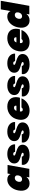

<svg xmlns="http://www.w3.org/2000/svg" viewBox="2075 -2855 787 4977"><g transform="rotate(-90 2468.5 -366.5)"><path d="M20 -282.2Q35.6 -370.6 78.9 -437Q122.1 -503.4 180.4 -537.1Q238.8 -570.8 304.2 -570.8Q358.9 -570.8 394.8 -548.3Q430.7 -525.9 444.8 -486.8L459 -564H680.2L580.1 0H358.9L373 -77.1Q345.2 -38.1 301.3 -15.6Q257.3 6.8 202.1 6.8Q101.6 6.8 49.1 -71.3Q-3.4 -149.4 20 -282.2ZM373.3 -212.2Q400.9 -237.3 409.2 -282.2Q417.5 -327.1 398.7 -352.1Q379.9 -377 344.2 -377Q308.6 -377 281 -352.1Q253.4 -327.1 245.1 -282.2Q236.8 -237.3 255.6 -212.2Q274.4 -187 310.1 -187Q345.7 -187 373.3 -212.2Z M1205.6 -176.8Q1205.6 -118.7 1170.4 -76.7Q1135.3 -34.7 1075.2 -13.9Q1015.1 6.8 937.5 6.8Q814.5 6.8 742.7 -49.6Q670.9 -106 685.5 -194.8H898.9Q898.4 -169.9 913.6 -158Q928.7 -146 955.6 -146Q973.1 -146 985.4 -153.8Q997.6 -161.6 997.6 -172.9Q997.6 -185.5 982.2 -195.1Q966.8 -204.6 942.4 -211.7Q918 -218.8 888.2 -226.8Q858.4 -234.9 828.9 -247.6Q799.3 -260.3 774.9 -277.6Q750.5 -294.9 735.1 -324Q719.7 -353 719.7 -391.1Q719.7 -468.3 787.4 -519.5Q855 -570.8 964.8 -570.8Q1085 -570.8 1151.9 -513.2Q1218.8 -455.6 1215.8 -369.1H1018.6Q1018.6 -391.6 1004.6 -404.3Q990.7 -417 963.9 -417Q946.8 -417 935.3 -410.2Q923.8 -403.3 923.8 -391.1Q923.8 -378.9 939.5 -369.4Q955.1 -359.9 979.7 -352.1Q1004.4 -344.2 1034.4 -335.7Q1064.5 -327.1 1094.7 -314.2Q1125 -301.3 1149.7 -284.4Q1174.3 -267.6 1189.9 -239.7Q1205.6 -211.9 1205.6 -176.8Z M1784.2 -176.8Q1784.2 -118.7 1749 -76.7Q1713.9 -34.7 1653.8 -13.9Q1593.8 6.8 1516.1 6.8Q1393.1 6.8 1321.3 -49.6Q1249.5 -106 1264.2 -194.8H1477.5Q1477.1 -169.9 1492.2 -158Q1507.3 -146 1534.2 -146Q1551.8 -146 1564 -153.8Q1576.2 -161.6 1576.2 -172.9Q1576.2 -185.5 1560.8 -195.1Q1545.4 -204.6 1521 -211.7Q1496.6 -218.8 1466.8 -226.8Q1437 -234.9 1407.5 -247.6Q1377.9 -260.3 1353.5 -277.6Q1329.1 -294.9 1313.7 -324Q1298.3 -353 1298.3 -391.1Q1298.3 -468.3 1366 -519.5Q1433.6 -570.8 1543.5 -570.8Q1663.6 -570.8 1730.5 -513.2Q1797.4 -455.6 1794.4 -369.1H1597.2Q1597.2 -391.6 1583.3 -404.3Q1569.3 -417 1542.5 -417Q1525.4 -417 1513.9 -410.2Q1502.4 -403.3 1502.4 -391.1Q1502.4 -378.9 1518.1 -369.4Q1533.7 -359.9 1558.3 -352.1Q1583 -344.2 1613 -335.7Q1643.1 -327.1 1673.3 -314.2Q1703.6 -301.3 1728.3 -284.4Q1752.9 -267.6 1768.6 -239.7Q1784.2 -211.9 1784.2 -176.8Z M2165 -397Q2105 -397 2084 -334H2216.8Q2222.2 -365.7 2207.3 -381.3Q2192.4 -397 2165 -397ZM2406.7 -203.1Q2372.6 -111.8 2285.6 -52.5Q2198.7 6.8 2093.8 6.8Q2009.3 6.8 1950.4 -27.6Q1891.6 -62 1866.5 -127.9Q1841.3 -193.8 1856.9 -282.2Q1880.9 -415.5 1974.1 -493.2Q2067.4 -570.8 2195.8 -570.8Q2258.8 -570.8 2308.6 -551.3Q2358.4 -531.7 2389.9 -495.6Q2421.4 -459.5 2433.3 -406Q2445.3 -352.5 2434.1 -287.1Q2428.2 -258.8 2422.9 -243.2H2066.9Q2059.6 -169.9 2113.8 -169.9Q2149.9 -169.9 2171.9 -203.1Z M2978.5 -176.8Q2978.5 -118.7 2943.4 -76.7Q2908.2 -34.7 2848.1 -13.9Q2788.1 6.8 2710.4 6.8Q2587.4 6.8 2515.6 -49.6Q2443.8 -106 2458.5 -194.8H2671.9Q2671.4 -169.9 2686.5 -158Q2701.7 -146 2728.5 -146Q2746.1 -146 2758.3 -153.8Q2770.5 -161.6 2770.5 -172.9Q2770.5 -185.5 2755.1 -195.1Q2739.7 -204.6 2715.3 -211.7Q2690.9 -218.8 2661.1 -226.8Q2631.3 -234.9 2601.8 -247.6Q2572.3 -260.3 2547.9 -277.6Q2523.4 -294.9 2508.1 -324Q2492.7 -353 2492.7 -391.1Q2492.7 -468.3 2560.3 -519.5Q2627.9 -570.8 2737.8 -570.8Q2857.9 -570.8 2924.8 -513.2Q2991.7 -455.6 2988.8 -369.1H2791.5Q2791.5 -391.6 2777.6 -404.3Q2763.7 -417 2736.8 -417Q2719.7 -417 2708.3 -410.2Q2696.8 -403.3 2696.8 -391.1Q2696.8 -378.9 2712.4 -369.4Q2728 -359.9 2752.7 -352.1Q2777.3 -344.2 2807.4 -335.7Q2837.4 -327.1 2867.7 -314.2Q2897.9 -301.3 2922.6 -284.4Q2947.3 -267.6 2962.9 -239.7Q2978.5 -211.9 2978.5 -176.8Z M3557.1 -176.8Q3557.1 -118.7 3522 -76.7Q3486.8 -34.7 3426.8 -13.9Q3366.7 6.8 3289.1 6.8Q3166 6.8 3094.2 -49.6Q3022.5 -106 3037.1 -194.8H3250.5Q3250 -169.9 3265.1 -158Q3280.3 -146 3307.1 -146Q3324.7 -146 3336.9 -153.8Q3349.1 -161.6 3349.1 -172.9Q3349.1 -185.5 3333.7 -195.1Q3318.4 -204.6 3293.9 -211.7Q3269.5 -218.8 3239.7 -226.8Q3210 -234.9 3180.4 -247.6Q3150.9 -260.3 3126.5 -277.6Q3102.1 -294.9 3086.7 -324Q3071.3 -353 3071.3 -391.1Q3071.3 -468.3 3138.9 -519.5Q3206.5 -570.8 3316.4 -570.8Q3436.5 -570.8 3503.4 -513.2Q3570.3 -455.6 3567.4 -369.1H3370.1Q3370.1 -391.6 3356.2 -404.3Q3342.3 -417 3315.4 -417Q3298.3 -417 3286.9 -410.2Q3275.4 -403.3 3275.4 -391.1Q3275.4 -378.9 3291 -369.4Q3306.6 -359.9 3331.3 -352.1Q3356 -344.2 3386 -335.7Q3416 -327.1 3446.3 -314.2Q3476.6 -301.3 3501.2 -284.4Q3525.9 -267.6 3541.5 -239.7Q3557.1 -211.9 3557.1 -176.8Z M3938 -397Q3877.9 -397 3856.9 -334H3989.7Q3995.1 -365.7 3980.2 -381.3Q3965.3 -397 3938 -397ZM4179.7 -203.1Q4145.5 -111.8 4058.6 -52.5Q3971.7 6.8 3866.7 6.8Q3782.2 6.8 3723.4 -27.6Q3664.6 -62 3639.4 -127.9Q3614.3 -193.8 3629.9 -282.2Q3653.8 -415.5 3747.1 -493.2Q3840.3 -570.8 3968.8 -570.8Q4031.7 -570.8 4081.5 -551.3Q4131.3 -531.7 4162.8 -495.6Q4194.3 -459.5 4206.3 -406Q4218.3 -352.5 4207 -287.1Q4201.2 -258.8 4195.8 -243.2H3839.8Q3832.5 -169.9 3886.7 -169.9Q3922.9 -169.9 3944.8 -203.1Z M4245.6 -282.2Q4261.2 -370.6 4304.4 -437Q4347.7 -503.4 4406 -537.1Q4464.4 -570.8 4529.8 -570.8Q4584.5 -570.8 4619.9 -548.6Q4655.3 -526.4 4669.4 -486.8L4714.4 -740.2H4936.5L4805.7 0H4583.5L4597.7 -77.1Q4569.8 -37.6 4526.1 -15.4Q4482.4 6.8 4427.7 6.8Q4327.1 6.8 4274.7 -71.3Q4222.2 -149.4 4245.6 -282.2ZM4598.9 -212.2Q4626.5 -237.3 4634.8 -282.2Q4643.1 -327.1 4624.3 -352.1Q4605.5 -377 4569.8 -377Q4534.2 -377 4506.6 -352.1Q4479 -327.1 4470.7 -282.2Q4462.4 -237.3 4481.2 -212.2Q4500 -187 4535.6 -187Q4571.3 -187 4598.9 -212.2Z"/></g></svg>

Font: SVN-Poppins Black
Style: Italic
Weight: 900
Italic angle: -10°
Designer: Ninad Kale (Devanagari), Jonny Pinhorn (Latin)
Foundry: Indian Type Foundry
Version: Version 3.002 2017